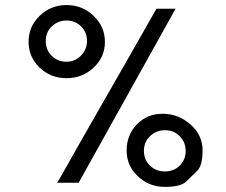

<svg xmlns="http://www.w3.org/2000/svg" viewBox="-20 -732 899 764"><path d="M576.7 -73.2Q600.6 -49.8 636.2 -49.8Q671.9 -49.8 695.3 -73.2Q718.8 -96.7 718.8 -131.3Q718.8 -166 695.3 -189.9Q671.9 -213.9 636.7 -213.9Q601.6 -213.9 577.1 -190.4Q552.7 -167 552.7 -131.8Q552.7 -96.7 576.7 -73.2ZM721.2 -9.8Q699.2 11.7 636.2 11.7Q573.2 11.7 528.3 -30.8Q483.4 -73.2 483.9 -134.3Q484.4 -195.3 524.9 -237.3Q565.4 -279.3 627.4 -279.3Q689.5 -279.3 737.8 -236.8Q786.1 -194.3 786.1 -133.8Q786.1 -73.2 764.6 -52.2Q743.2 -31.2 721.2 -9.8ZM186 -509.8Q210 -486.3 244.1 -486.3Q278.3 -486.3 302.2 -510.7Q326.2 -535.2 326.2 -569.3Q326.2 -603.5 302.7 -627Q279.3 -650.4 245.1 -650.4Q210.9 -650.4 186.5 -627.4Q162.1 -604.5 162.1 -568.8Q162.1 -533.2 186 -509.8ZM678.7 -697.3 293 -4.9H207L214.8 -16.6Q279.3 -131.8 408.7 -357.4Q538.1 -583 602.5 -697.3ZM244.6 -420.9Q181.6 -420.9 137.7 -462.9Q93.8 -504.9 93.8 -565.9Q93.8 -627 138.2 -669.4Q182.6 -711.9 245.1 -711.9Q307.6 -711.9 352.5 -668.9Q397.5 -626 397.5 -565.4Q397.5 -504.9 352.5 -462.9Q307.6 -420.9 244.6 -420.9Z"/></svg>

Font: BF_TEXT
Style: Regular
Weight: 400
Foundry: EA DICE
Version: Version 1.404